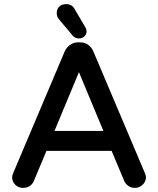

<svg xmlns="http://www.w3.org/2000/svg" viewBox="-20 -901 769 934"><path d="M335 -726 267 -807Q256 -820 256 -837Q256 -857 268.5 -869Q281 -881 302 -881Q330 -881 343 -857L393 -772Q401 -759 401 -748Q401 -734 390.5 -724Q380 -714 364 -714Q347 -714 335 -726ZM45 -61 294 -649Q303 -670 320.5 -682.5Q338 -695 359 -695H369Q392 -695 409 -683Q426 -671 435 -649L684 -61Q690 -48 690 -39Q690 -18 674 -2.5Q658 13 636 13Q619 13 605.5 4Q592 -5 585 -19L523 -167H206L144 -19Q137 -4 123.5 4.5Q110 13 93 13Q69 13 54 -2.5Q39 -18 39 -39Q39 -48 45 -61ZM483 -264 364 -550 245 -264Z"/></svg>

Font: 寒蝉全圆体 Bold
Style: Regular
Weight: 700
Designer: Warren2060
      Designed by Motoya company      

      [Varela Round]
      Joe Prince(Latin component); Avraham Cornf
Foundry: ChillType
Version: Version 3.200